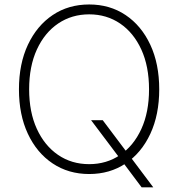

<svg xmlns="http://www.w3.org/2000/svg" viewBox="-20 -757 785 846"><path d="M381.3 -227.5H432.6L537.6 -87.9L547.9 -74.7L655.3 68.4H604L516.6 -48.3L506.3 -61.5ZM373 9.8Q281.7 9.8 211.9 -36.9Q142.1 -83.5 102.8 -167.5Q63.5 -251.5 63.5 -363.3Q63.5 -475.6 103 -559.8Q142.6 -644 212.2 -690.7Q281.7 -737.3 373 -737.3Q463.9 -737.3 533.4 -690.7Q603 -644 642.3 -559.8Q681.6 -475.6 681.6 -363.3Q681.6 -251.5 642.3 -167.2Q603 -83 533.4 -36.6Q463.9 9.8 373 9.8ZM373 -33.7Q449.7 -33.7 509.3 -74.2Q568.8 -114.7 602.8 -188.7Q636.7 -262.7 636.7 -363.3Q636.7 -464.4 602.8 -538.6Q568.8 -612.8 509.3 -653.3Q449.7 -693.8 373 -693.8Q296.4 -693.8 236.6 -653.6Q176.8 -613.3 142.6 -539.1Q108.4 -464.8 108.4 -363.3Q108.4 -263.2 142.3 -189.2Q176.3 -115.2 235.8 -74.5Q295.4 -33.7 373 -33.7Z"/></svg>

Font: Inter 17pt ExtraLight
Style: Regular
Weight: 250
Version: Version 4.001;git-66647c0bb